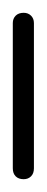

<svg xmlns="http://www.w3.org/2000/svg" viewBox="-20 -280 73 300"><path d="M0 -17H33V-244H0ZM17 -33Q9 -33 4.5 -28.5Q0 -24 0 -17Q0 -9 4.5 -4.5Q9 0 17 0Q24 0 28.5 -4.5Q33 -9 33 -17Q33 -24 28.5 -28.5Q24 -33 17 -33ZM17 -260Q9 -260 4.5 -255.5Q0 -251 0 -244Q0 -236 4.5 -231.5Q9 -227 17 -227Q24 -227 28.5 -231.5Q33 -236 33 -244Q33 -251 28.5 -255.5Q24 -260 17 -260Z"/></svg>

Font: Wavefont Light
Style: Regular
Weight: 300
Version: Version 3.004;gftools[0.9.33]